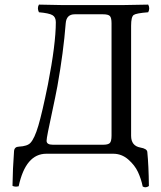

<svg xmlns="http://www.w3.org/2000/svg" viewBox="-20 -667 699 833"><path d="M111.8 -46.9Q129.9 -65.9 146.5 -122.1Q163.1 -178.2 188 -300.8Q222.2 -476.6 222.2 -570.8Q222.2 -592.8 207.5 -601.3Q192.9 -609.9 148.9 -613.8Q140.1 -631.8 148.9 -647Q220.7 -645 251 -645H512.2L623 -647Q631.8 -630.9 623 -613.8Q571.3 -609.9 560.1 -602.1Q548.8 -594.2 548.8 -555.2V-78.1Q548.8 -34.2 588.9 -26.9Q617.7 -22 619.1 -7.8Q625 51.3 626 140.1Q611.8 149.9 599.1 142.1Q592.3 108.9 578.6 79.3Q564.9 49.8 536.4 24.9Q507.8 0 471.2 0H181.2Q91.3 0 61 141.1Q44.9 145 34.2 139.2Q35.2 64.9 41 -12.2Q43 -30.3 62 -30.8Q98.6 -32.7 111.8 -46.9ZM426.8 -605H304.2Q268.1 -605 265.1 -565.9Q255.4 -440.9 229 -293Q220.2 -246.1 207.5 -187.5Q194.8 -128.9 188.5 -96.9Q182.1 -64.9 182.1 -56.2Q182.1 -39.1 209 -39.1H428.2Q448.2 -39.1 456.1 -46.1Q463.9 -53.2 463.9 -79.1V-565.9Q463.9 -589.8 456.8 -597.4Q449.7 -605 426.8 -605Z"/></svg>

Font: Linux Libertine O
Style: Regular
Weight: 400
Designer: Philipp H. Poll
Foundry: Philipp H. Poll
Version: Version 5.3.0